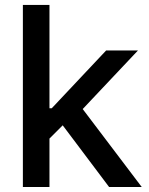

<svg xmlns="http://www.w3.org/2000/svg" viewBox="-20 -747 596 767"><path d="M177.6 -727.3V-314.6H186.8L404.1 -545.5H531.2L310.4 -311.4L546.2 0H415.8L230.5 -246.4L177.6 -193.5V0H71.4V-727.3Z"/></svg>

Font: Inter P Medium
Style: Regular
Weight: 500
Designer: Rasmus Andersson
Foundry: rsms
Version: Version 3.018;git-588b23468